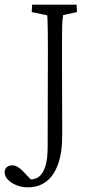

<svg xmlns="http://www.w3.org/2000/svg" viewBox="-88 -593 396 811"><path d="M178.7 -529.3Q177.7 -526.4 176.3 -511.7Q174.8 -497.1 174.3 -467.3Q173.8 -437.5 173.8 -386.7L174.8 -21.5Q174.8 51.8 157.2 100.6Q139.6 149.4 107.4 173.8Q75.2 198.2 30.3 198.2Q-8.8 198.2 -38.6 178.7Q-68.4 159.2 -68.4 134.8Q-68.4 122.1 -60.1 113.8Q-51.8 105.5 -36.1 105.5Q-25.4 105.5 -14.6 111.3Q-3.9 117.2 6.8 127.9L48.8 171.9L24.4 164.1Q53.7 168.9 73.7 155.3Q93.8 141.6 103.5 109.9Q113.3 78.1 113.3 29.3L114.3 -385.7Q114.3 -431.6 113.8 -460.9Q113.3 -490.2 112.8 -506.8Q112.3 -523.4 111.3 -528.3L45.9 -542L47.9 -573.2H235.4L237.3 -542Z"/></svg>

Font: Crimson Pro ExtraLight
Style: Regular
Weight: 250
Designer: Jacques Le Bailly
Foundry: Baron von Fonthausen
Version: Version 1.003